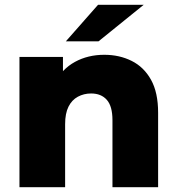

<svg xmlns="http://www.w3.org/2000/svg" viewBox="-20 -779 736 799"><path d="M414 -551Q477 -551 528 -525.5Q579 -500 608.5 -447Q638 -394 638 -310V0H448V-279Q448 -337 424.5 -363.5Q401 -390 359 -390Q329 -390 304 -376.5Q279 -363 265 -335Q251 -307 251 -262V0H61V-542H242V-388L207 -433Q238 -492 292 -521.5Q346 -551 414 -551ZM254 -607 388 -759H578L390 -607Z"/></svg>

Font: MOST Montserrat ExtraBold
Style: Regular
Weight: 800
Designer: Julieta Ulanovsky
Foundry: Julieta Ulanovsky
Version: Version 8.000;March 11, 2024;FontCreator 15.0.0.2926 64-bit